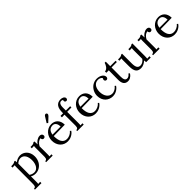

<svg xmlns="http://www.w3.org/2000/svg" viewBox="331 -2382 4253 4253"><g transform="rotate(-45 2457.5 -255.0)"><path d="M95.7 -379.9Q95.7 -395.5 96.2 -411.6Q96.7 -427.7 99.6 -444.8L28.8 -440.9V-482.9Q61.5 -482.9 82 -485.1Q102.5 -487.3 115 -491.2Q127.4 -495.1 134.3 -499.8Q141.1 -504.4 146.5 -509.8H175.8Q176.8 -500 177.7 -486.8Q178.7 -473.6 179.7 -456.1Q194.8 -469.2 213.1 -480.5Q231.4 -491.7 251.7 -499.5Q272 -507.3 293 -511.7Q314 -516.1 335 -516.1Q378.4 -516.1 418.2 -499Q458 -481.9 488.3 -450Q518.6 -418 536.6 -371.8Q554.7 -325.7 554.7 -267.6Q554.7 -225.1 545.2 -187.5Q535.6 -149.9 518.6 -118.4Q501.5 -86.9 477.8 -62Q454.1 -37.1 425.8 -19.8Q397.5 -2.4 365.5 6.8Q333.5 16.1 299.8 16.1Q230.5 16.1 180.2 -16.6L179.7 148.9Q179.7 168.9 179.2 184.3Q178.7 199.7 175.8 216.8L238.8 213.9V254.9H34.7V225.1Q57.6 225.1 69.6 216.1Q81.5 207 86.7 190.9Q91.8 174.8 92.5 152.3Q93.3 129.9 93.8 103ZM299.3 -467.3Q281.7 -467.3 265.1 -462.6Q248.5 -458 233.4 -450.4Q218.3 -442.9 204.8 -432.6Q191.4 -422.4 181.2 -411.1Q181.2 -407.2 181.4 -402.1Q181.6 -397 181.6 -384.8Q181.6 -372.6 181.6 -350.3Q181.6 -328.1 181.4 -290.8Q181.2 -253.4 180.9 -197.8Q180.7 -142.1 180.7 -63Q205.6 -44.4 235.4 -34.2Q265.1 -23.9 297.9 -23.9Q333.5 -23.9 361.8 -41Q390.1 -58.1 410.2 -88.6Q430.2 -119.1 440.9 -160.9Q451.7 -202.6 451.7 -252.4Q451.7 -293 443.1 -331.5Q434.6 -370.1 416.3 -400.4Q397.9 -430.7 369.1 -449Q340.3 -467.3 299.3 -467.3Z M928.2 -461.4Q909.2 -461.9 889.6 -454.3Q870.1 -446.8 851.3 -432.1Q832.5 -417.5 815.9 -397Q799.3 -376.5 786.1 -351.6L787.1 -106Q787.1 -85.9 786.6 -70.6Q786.1 -55.2 783.2 -38.1L846.2 -41V0H641.1V-29.8Q664.1 -29.8 676 -38.8Q688 -47.9 693.4 -64Q698.7 -80.1 699.5 -102.5Q700.2 -125 700.2 -151.9V-380.4Q700.2 -396 700.7 -411.9Q701.2 -427.7 704.1 -444.8L633.3 -441.9V-482.9H664.1Q685.5 -482.9 699.7 -485.1Q713.9 -487.3 723.4 -491.2Q732.9 -495.1 739.3 -499.8Q745.6 -504.4 751.5 -509.8H780.3Q781.7 -494.1 783 -470.9Q784.2 -447.8 785.2 -411.1Q796.4 -429.7 814 -448.5Q831.5 -467.3 853.5 -482.2Q875.5 -497.1 900.9 -506.6Q926.3 -516.1 953.1 -516.1Q966.8 -516.1 979.7 -512.5Q992.7 -508.8 1002.2 -501Q1011.7 -493.2 1017.6 -481.4Q1023.4 -469.7 1023.4 -453.1Q1023.4 -446.3 1020.8 -438Q1018.1 -429.7 1012 -422.4Q1005.9 -415 996.6 -410.2Q987.3 -405.3 973.6 -405.3Q962.4 -405.3 953.4 -410.2Q944.3 -415 938.2 -422.6Q932.1 -430.2 929.4 -440.2Q926.8 -450.2 928.2 -461.4Z M1317.9 -477.1Q1259.3 -477.1 1221.2 -442.6Q1183.1 -408.2 1170.9 -331.1H1425.8Q1425.8 -357.4 1419.9 -383.5Q1414.1 -409.7 1401.1 -430.4Q1388.2 -451.2 1367.7 -464.1Q1347.2 -477.1 1317.9 -477.1ZM1520 -294.9 1168 -289.1Q1167.5 -231.4 1176.8 -184.6Q1186 -137.7 1206.1 -104.5Q1226.1 -71.3 1257.6 -53.2Q1289.1 -35.2 1333 -35.2Q1356.4 -35.2 1380.9 -41.5Q1405.3 -47.9 1428 -58.8Q1450.7 -69.8 1469.7 -85.2Q1488.8 -100.6 1501.5 -118.2L1525.9 -98.1Q1505.4 -66.9 1478.3 -45.2Q1451.2 -23.4 1422.1 -9.8Q1393.1 3.9 1363.8 10Q1334.5 16.1 1309.1 16.1Q1257.3 16.1 1212.6 -2.4Q1168 -21 1135.3 -55.7Q1102.5 -90.3 1083.7 -139.2Q1064.9 -188 1064.9 -249Q1064.9 -301.8 1083 -349.9Q1101.1 -397.9 1134.3 -435.1Q1167.5 -472.2 1213.9 -494.1Q1260.3 -516.1 1316.9 -516.1Q1358.4 -516.1 1395.3 -502.4Q1432.1 -488.8 1460 -461.4Q1487.8 -434.1 1503.9 -392.3Q1520 -350.6 1520 -294.9ZM1286.6 -580.1 1258.8 -603 1342.8 -737.8Q1354 -753.9 1365 -759.5Q1376 -765.1 1384 -765.1Q1392.1 -765.1 1399.7 -762Q1407.2 -758.8 1412.1 -752.4Q1417 -746.1 1418.7 -740.7Q1420.4 -735.4 1420.4 -729Q1420.4 -723.6 1418.9 -718.8Q1417.5 -713.9 1416 -710.4Q1411.6 -699.2 1398.9 -686Z M1879.9 -706.5Q1872.6 -716.3 1860.1 -720.2Q1847.7 -724.1 1836.9 -724.1Q1813.5 -724.1 1798.3 -713.6Q1783.2 -703.1 1774.4 -686Q1765.6 -668.9 1762 -647.7Q1758.3 -626.5 1758.3 -605V-500H1893.1V-460.9L1758.3 -458.5L1759.3 -106Q1759.3 -85.9 1758.8 -70.6Q1758.3 -55.2 1754.9 -38.1L1817.9 -41V0H1614.3V-29.8Q1637.2 -29.8 1649.2 -38.8Q1661.1 -47.9 1666.5 -64Q1671.9 -80.1 1672.4 -102.5Q1672.9 -125 1672.9 -151.9L1671.9 -456.5L1589.8 -455.1V-500H1671.9V-521Q1671.9 -576.7 1681.4 -620.8Q1690.9 -665 1712.4 -695.8Q1733.9 -726.6 1768.3 -743.2Q1802.7 -759.8 1852.1 -759.8Q1868.2 -759.8 1887 -755.6Q1905.8 -751.5 1921.6 -742.4Q1937.5 -733.4 1948.2 -719.5Q1959 -705.6 1959 -686Q1959 -666 1947.3 -653.3Q1935.5 -640.6 1917.5 -640.6Q1904.8 -640.6 1897 -644.8Q1889.2 -648.9 1884 -655.3Q1878.9 -661.6 1876.7 -668.9Q1874.5 -676.3 1874.5 -682.1Q1874.5 -688 1875.7 -694.1Q1877 -700.2 1879.9 -706.5Z M2192.9 -477.1Q2134.3 -477.1 2096.2 -442.6Q2058.1 -408.2 2045.9 -331.1H2300.8Q2300.8 -357.4 2294.9 -383.5Q2289.1 -409.7 2276.1 -430.4Q2263.2 -451.2 2242.7 -464.1Q2222.2 -477.1 2192.9 -477.1ZM2395 -294.9 2043 -289.1Q2042.5 -231.4 2051.8 -184.6Q2061 -137.7 2081.1 -104.5Q2101.1 -71.3 2132.6 -53.2Q2164.1 -35.2 2208 -35.2Q2231.4 -35.2 2255.9 -41.5Q2280.3 -47.9 2303 -58.8Q2325.7 -69.8 2344.7 -85.2Q2363.8 -100.6 2376.5 -118.2L2400.9 -98.1Q2380.4 -66.9 2353.3 -45.2Q2326.2 -23.4 2297.1 -9.8Q2268.1 3.9 2238.8 10Q2209.5 16.1 2184.1 16.1Q2132.3 16.1 2087.6 -2.4Q2043 -21 2010.3 -55.7Q1977.5 -90.3 1958.7 -139.2Q1939.9 -188 1939.9 -249Q1939.9 -301.8 1958 -349.9Q1976.1 -397.9 2009.3 -435.1Q2042.5 -472.2 2088.9 -494.1Q2135.3 -516.1 2191.9 -516.1Q2233.4 -516.1 2270.3 -502.4Q2307.1 -488.8 2335 -461.4Q2362.8 -434.1 2378.9 -392.3Q2395 -350.6 2395 -294.9Z M2844.2 -425.3Q2837.4 -442.9 2824.2 -453.4Q2811 -463.9 2795.7 -469.7Q2780.3 -475.6 2764.9 -477.3Q2749.5 -479 2739.3 -479Q2705.1 -479 2675.5 -465.1Q2646 -451.2 2624.5 -424.3Q2603 -397.5 2590.6 -357.4Q2578.1 -317.4 2578.1 -265.6Q2578.1 -215.8 2590.6 -173.6Q2603 -131.3 2625.5 -100.8Q2647.9 -70.3 2679.7 -53.2Q2711.4 -36.1 2750 -36.1Q2773.4 -36.1 2796.4 -42.7Q2819.3 -49.3 2839.8 -61Q2860.4 -72.8 2877.7 -88.4Q2895 -104 2907.2 -122.1L2933.1 -102.1Q2913.1 -70.8 2887.5 -48.6Q2861.8 -26.4 2833.7 -12Q2805.7 2.4 2777.1 9.3Q2748.5 16.1 2723.1 16.1Q2672.4 16.1 2627.4 -1.2Q2582.5 -18.6 2548.8 -51.5Q2515.1 -84.5 2495.6 -132.3Q2476.1 -180.2 2476.1 -241.2Q2476.1 -275.9 2484.6 -309.6Q2493.2 -343.3 2509.3 -373.8Q2525.4 -404.3 2548.3 -430.4Q2571.3 -456.5 2600.3 -475.6Q2629.4 -494.6 2663.8 -505.4Q2698.2 -516.1 2736.8 -516.1Q2778.3 -516.1 2812.5 -505.9Q2846.7 -495.6 2871.1 -478.5Q2895.5 -461.4 2908.7 -439.2Q2921.9 -417 2921.9 -392.6Q2921.9 -371.1 2909.9 -355.7Q2897.9 -340.3 2875.5 -339.8Q2862.3 -339.4 2853.5 -344Q2844.7 -348.6 2839.4 -355.5Q2834 -362.3 2831.5 -370.4Q2829.1 -378.4 2829.1 -384.8Q2829.1 -394.5 2832.3 -405.3Q2835.4 -416 2844.2 -425.3Z M2983.4 -500Q3009.8 -500.5 3031.2 -514.4Q3052.7 -528.3 3069.1 -549.1Q3085.4 -569.8 3096.7 -594.2Q3107.9 -618.7 3114.3 -640.1H3148.4Q3148.4 -600.1 3148.2 -565.4Q3147.9 -530.8 3147.9 -500H3316.4V-460.9L3147.9 -459Q3147.5 -394 3147.5 -348.1Q3147.5 -302.2 3147.2 -271.5Q3147 -240.7 3147 -222.9Q3147 -205.1 3146.7 -195.8Q3146.5 -186.5 3146.5 -183.8Q3146.5 -181.2 3146.5 -180.7Q3146.5 -146.5 3150.1 -120.4Q3153.8 -94.2 3162.6 -76.4Q3171.4 -58.6 3185.8 -49.6Q3200.2 -40.5 3222.2 -40.5Q3248 -40.5 3273.4 -56.2Q3298.8 -71.8 3318.4 -100.6L3345.2 -78.6Q3323.2 -45.4 3301.5 -26.6Q3279.8 -7.8 3260.3 1.7Q3240.7 11.2 3223.9 13.7Q3207 16.1 3194.3 16.1Q3179.2 16.1 3163.3 13.7Q3147.5 11.2 3132.1 4.2Q3116.7 -2.9 3103.3 -15.9Q3089.8 -28.8 3079.6 -49.3Q3069.3 -69.8 3063.5 -99.1Q3057.6 -128.4 3058.1 -168.5L3060.1 -457.5L2983.4 -457Z M3764.6 -368.7Q3764.6 -393.1 3765.6 -410.4Q3766.6 -427.7 3769.5 -444.8L3697.8 -441.9V-482.9H3728.5Q3750 -482.9 3765.1 -485.1Q3780.3 -487.3 3791 -491.2Q3801.8 -495.1 3808.8 -499.8Q3815.9 -504.4 3821.8 -509.8H3850.6L3849.6 -131.8Q3849.6 -124 3849.4 -112.1Q3849.1 -100.1 3848.6 -87.2Q3848.1 -74.2 3847.4 -61.3Q3846.7 -48.3 3845.7 -38.1L3917.5 -42V0H3774.4Q3772 -17.1 3770.3 -31.5Q3768.6 -45.9 3767.6 -60.1Q3752 -44.4 3732.9 -30.5Q3713.9 -16.6 3692.6 -6.3Q3671.4 3.9 3648.9 10Q3626.5 16.1 3604.5 16.1Q3563.5 16.1 3532.7 5.1Q3502 -5.9 3481.4 -31.2Q3460.9 -56.6 3450.7 -98.4Q3440.4 -140.1 3440.4 -202.1V-379.9Q3440.4 -395.5 3440.9 -411.6Q3441.4 -427.7 3444.3 -444.8L3375.5 -441.9V-482.9H3406.7Q3427.7 -482.9 3442.9 -485.1Q3458 -487.3 3468.8 -491.2Q3479.5 -495.1 3486.6 -499.8Q3493.7 -504.4 3499.5 -509.8H3528.3V-205.1Q3528.3 -161.6 3534.2 -129.6Q3540 -97.7 3553 -76.4Q3565.9 -55.2 3586.4 -45.2Q3606.9 -35.2 3636.7 -35.2Q3655.8 -35.2 3674.1 -41.5Q3692.4 -47.9 3709 -58.6Q3725.6 -69.3 3740 -83Q3754.4 -96.7 3764.6 -112.3V-153.8Z M4277.8 -461.4Q4258.8 -461.9 4239.3 -454.3Q4219.7 -446.8 4200.9 -432.1Q4182.1 -417.5 4165.5 -397Q4148.9 -376.5 4135.7 -351.6L4136.7 -106Q4136.7 -85.9 4136.2 -70.6Q4135.7 -55.2 4132.8 -38.1L4195.8 -41V0H3990.7V-29.8Q4013.7 -29.8 4025.6 -38.8Q4037.6 -47.9 4043 -64Q4048.3 -80.1 4049.1 -102.5Q4049.8 -125 4049.8 -151.9V-380.4Q4049.8 -396 4050.3 -411.9Q4050.8 -427.7 4053.7 -444.8L3982.9 -441.9V-482.9H4013.7Q4035.2 -482.9 4049.3 -485.1Q4063.5 -487.3 4073 -491.2Q4082.5 -495.1 4088.9 -499.8Q4095.2 -504.4 4101.1 -509.8H4129.9Q4131.3 -494.1 4132.6 -470.9Q4133.8 -447.8 4134.8 -411.1Q4146 -429.7 4163.6 -448.5Q4181.2 -467.3 4203.1 -482.2Q4225.1 -497.1 4250.5 -506.6Q4275.9 -516.1 4302.7 -516.1Q4316.4 -516.1 4329.3 -512.5Q4342.3 -508.8 4351.8 -501Q4361.3 -493.2 4367.2 -481.4Q4373 -469.7 4373 -453.1Q4373 -446.3 4370.4 -438Q4367.7 -429.7 4361.6 -422.4Q4355.5 -415 4346.2 -410.2Q4336.9 -405.3 4323.2 -405.3Q4312 -405.3 4303 -410.2Q4293.9 -415 4287.8 -422.6Q4281.7 -430.2 4279.1 -440.2Q4276.4 -450.2 4277.8 -461.4Z M4667.5 -477.1Q4608.9 -477.1 4570.8 -442.6Q4532.7 -408.2 4520.5 -331.1H4775.4Q4775.4 -357.4 4769.5 -383.5Q4763.7 -409.7 4750.7 -430.4Q4737.8 -451.2 4717.3 -464.1Q4696.8 -477.1 4667.5 -477.1ZM4869.6 -294.9 4517.6 -289.1Q4517.1 -231.4 4526.4 -184.6Q4535.6 -137.7 4555.7 -104.5Q4575.7 -71.3 4607.2 -53.2Q4638.7 -35.2 4682.6 -35.2Q4706.1 -35.2 4730.5 -41.5Q4754.9 -47.9 4777.6 -58.8Q4800.3 -69.8 4819.3 -85.2Q4838.4 -100.6 4851.1 -118.2L4875.5 -98.1Q4855 -66.9 4827.9 -45.2Q4800.8 -23.4 4771.7 -9.8Q4742.7 3.9 4713.4 10Q4684.1 16.1 4658.7 16.1Q4606.9 16.1 4562.3 -2.4Q4517.6 -21 4484.9 -55.7Q4452.1 -90.3 4433.3 -139.2Q4414.6 -188 4414.6 -249Q4414.6 -301.8 4432.6 -349.9Q4450.7 -397.9 4483.9 -435.1Q4517.1 -472.2 4563.5 -494.1Q4609.9 -516.1 4666.5 -516.1Q4708 -516.1 4744.9 -502.4Q4781.7 -488.8 4809.6 -461.4Q4837.4 -434.1 4853.5 -392.3Q4869.6 -350.6 4869.6 -294.9Z"/></g></svg>

Font: Lora
Style: Regular
Weight: 400
Designer: Olga Karpushina, Alexei Vanyashin
Foundry: Cyreal (www.cyreal.org, a@cyreal.org)
Version: Version 1.014